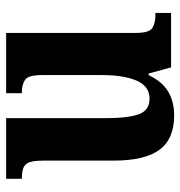

<svg xmlns="http://www.w3.org/2000/svg" viewBox="-1 -575 586 624"><g transform="rotate(-90 292.0 -263.0)"><path d="M229 10Q152 10 117 -38Q82 -86 82 -187V-416Q82 -459 70 -472Q58 -485 26 -485H23V-536H220V-210Q220 -141 232.5 -105.5Q245 -70 283 -70Q324 -70 342 -112Q360 -154 360 -225V-420Q360 -464 344.5 -474.5Q329 -485 304 -485H301V-536H497V-115Q497 -71 513 -61Q529 -51 554 -51H562V0H385L365 -73H360Q339 -29 306.5 -9.5Q274 10 229 10Z"/></g></svg>

Font: Noto Serif Lao Condensed
Style: Bold
Weight: 700
Width: 3
Designer: Monotype Design Team
Foundry: Monotype Imaging Inc.
Version: Version 2.003; ttfautohint (v1.8.4.7-5d5b)